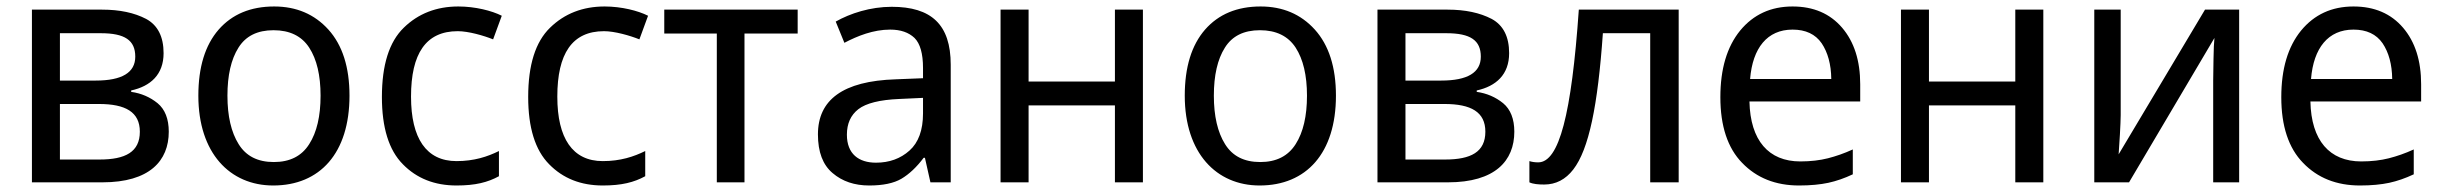

<svg xmlns="http://www.w3.org/2000/svg" viewBox="-20 -566 7583 596"><path d="M487.8 -400.9C487.8 -452.1 469.7 -487.8 433.6 -507.3C397 -526.4 351.6 -536.1 296.9 -536.1H79.1V0H297.9C444.3 0 503.9 -66.9 503.9 -157.2C503.9 -196.8 492.2 -226.6 469.2 -245.6C445.8 -264.6 418.5 -276.4 387.2 -280.8V-285.2C447.3 -298.3 487.8 -334.5 487.8 -400.9ZM414.1 -157.2C414.1 -94.2 369.1 -70.8 289.1 -70.8H166V-243.2H287.1C369.6 -243.2 414.1 -218.3 414.1 -157.2ZM399.9 -390.1C399.9 -340.8 358.9 -315.9 276.9 -315.9H166V-462.9H293C367.7 -462.9 399.9 -440.9 399.9 -390.1Z M1064.9 -269C1064.9 -357.4 1043 -425.8 999.5 -474.1C956.1 -522 899.9 -545.9 831.1 -545.9C758.3 -545.9 700.7 -522 658.7 -474.1C616.7 -425.8 595.7 -357.4 595.7 -269C595.7 -90.8 693.8 9.8 828.1 9.8C973.1 9.8 1064.9 -90.8 1064.9 -269ZM686 -269C686 -332 697.3 -381.8 720.2 -418C742.7 -454.1 778.8 -472.2 829.1 -472.2C879.4 -472.2 916.5 -454.1 939.9 -418C963.4 -381.8 975.1 -332 975.1 -269C975.1 -205.6 963.4 -155.3 939.9 -118.7C916.5 -81.5 879.9 -63 830.1 -63C779.8 -63 743.7 -81.5 720.7 -118.7C697.8 -155.3 686 -205.6 686 -269Z M1397 9.8C1455.6 9.8 1494.1 0 1528.8 -19V-97.2C1493.2 -79.6 1451.7 -65.9 1397 -65.9C1303.2 -65.9 1255.9 -136.7 1255.9 -266.1C1255.9 -399.4 1301.8 -469.2 1400.9 -469.2C1434.1 -469.2 1481.4 -455.6 1510.7 -443.8L1537.6 -517.1C1506.8 -532.7 1455.1 -545.9 1402.8 -545.9C1335 -545.9 1278.3 -523.9 1233.4 -480C1188 -436 1165.5 -364.3 1165.5 -265.1C1165.5 -169.9 1187 -100.1 1230.5 -56.2C1273.4 -12.2 1329.1 9.8 1397 9.8Z M1851.1 9.8C1909.7 9.8 1948.2 0 1982.9 -19V-97.2C1947.3 -79.6 1905.8 -65.9 1851.1 -65.9C1757.3 -65.9 1710 -136.7 1710 -266.1C1710 -399.4 1755.9 -469.2 1855 -469.2C1888.2 -469.2 1935.5 -455.6 1964.8 -443.8L1991.7 -517.1C1960.9 -532.7 1909.2 -545.9 1856.9 -545.9C1789.1 -545.9 1732.4 -523.9 1687.5 -480C1642.1 -436 1619.6 -364.3 1619.6 -265.1C1619.6 -169.9 1641.1 -100.1 1684.6 -56.2C1727.5 -12.2 1783.2 9.8 1851.1 9.8Z M2456.1 -536.1H2042V-461.9H2205.1V0H2291V-461.9H2456.1Z M2748 -544.9C2681.6 -544.9 2619.1 -524.4 2574.2 -499L2601.1 -433.1C2642.1 -454.6 2690.9 -474.1 2743.2 -474.1C2775.9 -474.1 2800.8 -465.3 2818.8 -448.2C2836.4 -430.7 2845.2 -399.4 2845.2 -355V-323.2L2760.3 -319.8C2596.2 -314.5 2519 -255.9 2519 -148.9C2519 -94.2 2534.2 -54.2 2564.5 -28.8C2594.7 -2.9 2632.8 9.8 2678.2 9.8C2720.7 9.8 2754.4 2.9 2778.3 -11.2C2802.2 -25.4 2825.2 -46.9 2847.2 -76.2H2851.1L2868.2 0H2931.2V-365.2C2931.2 -490.2 2870.6 -544.9 2748 -544.9ZM2845.2 -213.9C2845.2 -162.1 2831.1 -123.5 2803.2 -98.6C2775.4 -73.7 2740.7 -61 2699.2 -61C2646 -61 2608.9 -87.9 2608.9 -147.9C2608.9 -182.1 2620.6 -208.5 2644.5 -227.1C2668.5 -245.6 2710.9 -256.3 2772 -258.8L2845.2 -262.2Z M3085.9 -536.1V0H3172.9V-238.8H3440.9V0H3527.8V-536.1H3440.9V-313H3172.9V-536.1Z M4127 -269C4127 -357.4 4105 -425.8 4061.5 -474.1C4018.1 -522 3961.9 -545.9 3893.1 -545.9C3820.3 -545.9 3762.7 -522 3720.7 -474.1C3678.7 -425.8 3657.7 -357.4 3657.7 -269C3657.7 -90.8 3755.9 9.8 3890.1 9.8C4035.2 9.8 4127 -90.8 4127 -269ZM3748 -269C3748 -332 3759.3 -381.8 3782.2 -418C3804.7 -454.1 3840.8 -472.2 3891.1 -472.2C3941.4 -472.2 3978.5 -454.1 4002 -418C4025.4 -381.8 4037.1 -332 4037.1 -269C4037.1 -205.6 4025.4 -155.3 4002 -118.7C3978.5 -81.5 3941.9 -63 3892.1 -63C3841.8 -63 3805.7 -81.5 3782.7 -118.7C3759.8 -155.3 3748 -205.6 3748 -269Z M4664.6 -400.9C4664.6 -452.1 4646.5 -487.8 4610.4 -507.3C4573.7 -526.4 4528.3 -536.1 4473.6 -536.1H4255.9V0H4474.6C4621.1 0 4680.7 -66.9 4680.7 -157.2C4680.7 -196.8 4668.9 -226.6 4646 -245.6C4622.6 -264.6 4595.2 -276.4 4564 -280.8V-285.2C4624 -298.3 4664.6 -334.5 4664.6 -400.9ZM4590.8 -157.2C4590.8 -94.2 4545.9 -70.8 4465.8 -70.8H4342.8V-243.2H4463.9C4546.4 -243.2 4590.8 -218.3 4590.8 -157.2ZM4576.7 -390.1C4576.7 -340.8 4535.6 -315.9 4453.6 -315.9H4342.8V-462.9H4469.7C4544.4 -462.9 4576.7 -440.9 4576.7 -390.1Z M5190.9 -536.1H4880.9C4858.4 -211.9 4819.8 -62 4754.9 -62C4744.1 -62 4734.9 -63.5 4727.5 -65.9V0C4738.8 5.4 4755.4 6.8 4773.4 6.8C4809.6 6.8 4839.8 -8.8 4863.8 -40C4912.1 -102.5 4939.9 -237.8 4955.6 -462.9H5102.5V0H5190.9Z M5544.4 -545.9C5477.1 -545.9 5422.9 -521 5381.8 -471.2C5340.8 -420.9 5320.3 -352.1 5320.3 -264.2C5320.3 -174.8 5342.8 -106.4 5388.2 -60.1C5433.1 -13.7 5491.7 9.8 5564.5 9.8C5600.1 9.8 5630.4 6.8 5655.3 1.5C5680.2 -3.9 5705.6 -12.7 5731.4 -24.9V-102.1C5704.6 -89.8 5679.2 -81.1 5654.3 -74.7C5629.4 -68.4 5600.6 -64.9 5568.4 -64.9C5470.2 -64.9 5413.1 -129.9 5410.6 -251H5754.4V-304.2C5754.4 -377.4 5735.8 -436 5698.2 -480C5660.6 -523.9 5609.4 -545.9 5544.4 -545.9ZM5544.4 -474.1C5585 -474.1 5615.2 -460 5634.8 -431.6C5653.8 -403.3 5664.1 -366.2 5664.6 -320.8H5412.6C5420.4 -417 5465.8 -474.1 5544.4 -474.1Z M5880.9 -536.1V0H5967.8V-238.8H6235.8V0H6322.8V-536.1H6235.8V-313H5967.8V-536.1Z M6481 -536.1V0H6588.9L6854 -448.2C6852.5 -435.1 6851.6 -413.6 6851.1 -383.8C6850.6 -354 6850.1 -331.1 6850.1 -315.9V0H6930.7V-536.1H6824.7L6556.6 -86.9C6558.6 -112.3 6563 -185.1 6563 -209V-536.1Z M7285.6 -545.9C7218.3 -545.9 7164.1 -521 7123 -471.2C7082 -420.9 7061.5 -352.1 7061.5 -264.2C7061.5 -174.8 7084 -106.4 7129.4 -60.1C7174.3 -13.7 7232.9 9.8 7305.7 9.8C7341.3 9.8 7371.6 6.8 7396.5 1.5C7421.4 -3.9 7446.8 -12.7 7472.7 -24.9V-102.1C7445.8 -89.8 7420.4 -81.1 7395.5 -74.7C7370.6 -68.4 7341.8 -64.9 7309.6 -64.9C7211.4 -64.9 7154.3 -129.9 7151.9 -251H7495.6V-304.2C7495.6 -377.4 7477.1 -436 7439.5 -480C7401.9 -523.9 7350.6 -545.9 7285.6 -545.9ZM7285.6 -474.1C7326.2 -474.1 7356.4 -460 7376 -431.6C7395 -403.3 7405.3 -366.2 7405.8 -320.8H7153.8C7161.6 -417 7207 -474.1 7285.6 -474.1Z"/></svg>

Font: Avrile Sans
Style: Regular
Weight: 400
Designer: Monotype Design Team, Google (font), Stefan Peev (BGR Cyrillic), Cristiano Sobral (main changes)
Foundry: The Avrile Sans Project Authors
Version: Version 3.110